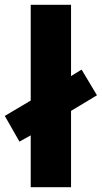

<svg xmlns="http://www.w3.org/2000/svg" viewBox="-33 -780 424 800"><path d="M95 0V-216L48 -190L-13 -297L95 -361V-760H263V-463L307 -490L371 -383L263 -318V0Z"/></svg>

Font: Noto Sans Thai ExtraBold
Style: Regular
Weight: 800
Version: Version 2.001